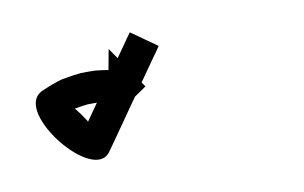

<svg xmlns="http://www.w3.org/2000/svg" viewBox="-20 -16 190 120"><path d="M78.7 13.8C78.9 13.4 79 13 79.2 12.7L61.1 4.2C60.9 4.6 60.7 5 60.6 5.3C60.1 6.3 59.6 7.4 59.1 8.4C58.4 10 57.6 11.6 56.9 13.2C55.9 15.2 55 17.3 54 19.3C52.9 21.8 51.7 24.2 50.6 26.7C49.3 29.4 48.1 32.1 46.8 34.8C45.4 37.8 44.1 40.7 42.7 43.6C41.3 46.6 39.9 49.6 38.5 52.6C37.1 55.6 35.7 58.6 34.3 61.6C32.9 64.6 31.6 67.5 30.2 70.4C32.9 68.6 35.7 66.7 38.5 64.8C39.5 64.4 23.2 45.7 21.7 50.7C20.6 52.7 19.5 54.7 18.5 56.7C18.5 56.7 18.3 56.8 18.1 57C17.9 57.2 17.7 57.3 17.7 57.3C20.8 55.2 24.1 53.2 27.5 51.6C27.5 51.6 27.3 51.7 27.1 51.8C27 51.8 26.8 51.9 26.8 51.9C29.7 50.8 32.6 49.8 35.5 49C35.5 49 35.4 49.1 35.3 49.1C35.2 49.1 35.1 49.2 35.1 49.2C37.3 48.7 39.6 48.3 41.9 48C41.9 48 41.9 48 41.8 48C41.7 48 41.6 48 41.6 48C43.1 47.9 44.6 47.8 46.1 47.8C46.1 47.8 46 47.8 46 47.8C45.9 47.8 45.9 47.8 45.9 47.8C46.5 47.8 47.1 47.8 47.7 47.8L47.5 61L70.9 38L47.9 14.6L47.8 27.8C47.1 27.8 46.5 27.8 45.8 27.8C45.8 27.8 45.7 27.8 45.7 27.8C45.6 27.8 45.6 27.8 45.6 27.8C43.7 27.8 41.8 28 39.9 28.1C39.9 28.1 39.9 28.1 39.8 28.1C39.7 28.1 39.6 28.1 39.6 28.1C36.7 28.5 33.8 29 31 29.6C31 29.6 30.9 29.6 30.7 29.6C30.6 29.7 30.5 29.7 30.5 29.7C26.8 30.7 23.1 31.9 19.6 33.3C19.6 33.3 19.4 33.3 19.2 33.4C19.1 33.5 18.9 33.5 18.9 33.5C14.5 35.6 10.4 38.1 6.4 40.8C6.4 40.8 6.2 41 6 41.1C5.8 41.2 5.6 41.4 5.6 41.4C-10.7 55.1 39.1 98.6 48.3 78.8C49.7 75.9 51.1 73 52.4 70.1C53.8 67.1 55.2 64.1 56.6 61.1C58 58.1 59.4 55 60.8 52C62.2 49.1 63.6 46.2 64.9 43.3C66.2 40.6 67.5 37.8 68.7 35.1C69.9 32.7 71 30.2 72.1 27.8C73.1 25.7 74.1 23.7 75 21.6C75.8 20 76.5 18.4 77.3 16.8C77.7 15.8 78.2 14.8 78.7 13.8Z"/></svg>

Font: FRB American Cursive Just Arrows
Style: Bold Italic
Weight: 700
Italic angle: -25°
Version: Version 2.0;Modular Font Editor K font №1